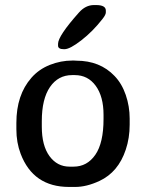

<svg xmlns="http://www.w3.org/2000/svg" viewBox="-20 -737 588 767"><path d="M257.8 -71.3H273.9Q328.1 -71.3 360.8 -118.7Q393.6 -166 393.6 -261.7V-278.3Q393.6 -351.6 362.3 -394.3Q331.1 -437 278.8 -437H268.1Q212.4 -437 179.7 -389.4Q147 -341.8 147 -252.9V-231Q147 -155.3 177.7 -113.3Q208.5 -71.3 257.8 -71.3ZM402.8 -694.8V-687.5Q402.8 -678.2 390.1 -662.1Q351.1 -611.8 305.2 -576.2Q259.3 -540.5 237.8 -540.5H234.9Q211.9 -540.5 211.9 -554.7V-562Q211.9 -593.3 295.4 -687Q321.8 -716.8 355.5 -716.8H363.8Q402.8 -716.8 402.8 -694.8ZM498 -263.7V-238.8Q498 -185.5 482.4 -139.2Q452.6 -49.3 377.4 -14.2Q325.7 9.8 280.8 9.8H255.9Q112.8 9.8 62.5 -122.6Q45.4 -167.5 45.4 -220.7V-246.1Q45.4 -357.9 105.5 -426.3Q135.3 -460.4 179.2 -477.8Q223.1 -495.1 268.6 -495.1H276.4L284.7 -494.6Q379.4 -494.6 437.5 -433.6Q466.8 -403.3 482.4 -357.7Q498 -312 498 -263.7Z"/></svg>

Font: Averia Gruesa Libre
Style: Regular
Weight: 500
Italic angle: -1.70001°
Version: Version 1.001